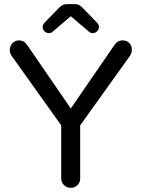

<svg xmlns="http://www.w3.org/2000/svg" viewBox="-20 -897 679 922"><path d="M320 5Q301 5 287.5 -8Q274 -21 274 -40V-295L35 -630Q27 -643 27 -657Q27 -676 39.5 -689.5Q52 -703 71 -703Q96 -703 111 -680L320 -376L529 -680Q544 -703 569 -703Q589 -703 601.5 -689.5Q614 -676 613 -657Q613 -643 605 -630L365 -295V-40Q365 -21 352 -8Q339 5 320 5ZM215 -738Q202 -738 193 -747.5Q184 -757 185 -768Q185 -779 193 -787L261 -857Q269 -865 278 -871Q287 -877 301 -877H339Q353 -877 362.5 -871Q372 -865 379 -857L447 -787Q455 -779 455 -768Q456 -757 447 -747.5Q438 -738 425 -738Q414 -738 407 -745L320 -819L233 -745Q226 -738 215 -738Z"/></svg>

Font: Varela Round
Style: Regular
Weight: 400
Designer: Joe Prince, Avraham Cornfeld
Foundry: Joe Prince, Avraham Cornfeld
Version: Version 3.010; ttfautohint (v1.8.4.7-5d5b)